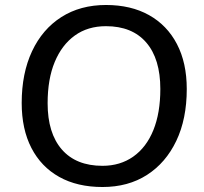

<svg xmlns="http://www.w3.org/2000/svg" viewBox="-20 -741 819 770"><path d="M391 9Q290 9 217.5 -31.5Q145 -72 106 -147.5Q67 -223 67 -328Q67 -447 108.5 -535.5Q150 -624 226 -672.5Q302 -721 405 -721Q505 -721 577.5 -680.5Q650 -640 689.5 -564.5Q729 -489 729 -384Q729 -264 687 -176Q645 -88 569.5 -39.5Q494 9 391 9ZM391 -76Q462 -76 514.5 -113Q567 -150 595 -219Q623 -288 623 -384Q623 -505 566.5 -570.5Q510 -636 405 -636Q332 -636 280 -598.5Q228 -561 199.5 -492.5Q171 -424 171 -327Q171 -207 228 -141.5Q285 -76 391 -76Z"/></svg>

Font: Muli SemiBold
Style: Italic
Weight: 600
Italic angle: -4.541°
Designer: Vernon Adams
Foundry: Vernon Adams
Version: Version 2.100; ttfautohint (v1.8.1.43-b0c9)